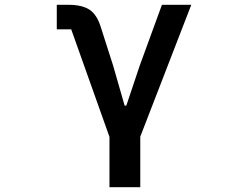

<svg xmlns="http://www.w3.org/2000/svg" viewBox="-20 -567 1040 798"><path d="M435 211V2L276 -445H216V-547H265Q322 -547 353 -526Q384 -505 400 -451L450 -295L498 -128H505L561 -295L653 -547H775L563 1V211Z"/></svg>

Font: IBM Plex Sans JP SemiBold
Style: Regular
Weight: 600
Designer: Mike Abbink; Paul van der Laan; Pieter van Rosmalen; Wujin Sim; Yejin Wi; Jinhee Kim; Boomi Park; Yona Kim; Kichan Ma
Foundry: Sandoll Inc.
Version: Version 1.001